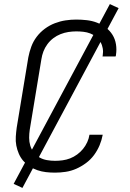

<svg xmlns="http://www.w3.org/2000/svg" viewBox="-20 -839 640 942"><path d="M250 8Q227 8 205.5 5.5Q184 3 163.5 -4Q143 -11 125.5 -22.5Q108 -34 94.5 -49.5Q81 -65 72.5 -84.5Q64 -104 60 -125Q56 -146 57.5 -168.5Q59 -191 62 -213L119 -558Q124 -584 133.5 -610Q143 -636 160 -658.5Q177 -681 200 -698Q223 -715 249 -725Q275 -735 301.5 -739Q328 -743 354 -743Q380 -743 406 -740Q432 -737 455.5 -728Q479 -719 499 -704Q519 -689 532 -668Q545 -647 549 -621.5Q553 -596 549 -570Q549 -568 548.5 -566Q548 -564 547 -562H483Q483 -563 483.5 -564.5Q484 -566 484 -567Q487 -585 484 -602Q481 -619 473 -633.5Q465 -648 451.5 -658.5Q438 -669 422.5 -675Q407 -681 389.5 -683Q372 -685 354 -685Q335 -685 315.5 -682Q296 -679 277 -671.5Q258 -664 241.5 -651.5Q225 -639 212.5 -622Q200 -605 193 -586.5Q186 -568 183 -548L126 -203Q123 -183 123 -163Q123 -143 128.5 -124.5Q134 -106 146 -91Q158 -76 174 -66.5Q190 -57 210 -53.5Q230 -50 250 -50Q268 -50 287 -52.5Q306 -55 324 -62Q342 -69 358.5 -81Q375 -93 387.5 -108.5Q400 -124 408 -141.5Q416 -159 419 -178H484Q479 -151 468.5 -126Q458 -101 441.5 -78.5Q425 -56 402 -39Q379 -22 354 -11Q329 0 302.5 4Q276 8 250 8ZM90 83 47 63 519 -819 562 -799Z"/></svg>

Font: Iosevka Curly LtExObl
Style: Regular
Weight: 300
Width: 7
Italic angle: -9°
Monospace: yes
Designer: Belleve Invis
Foundry: Belleve Invis
Version: Version 11.1.0; ttfautohint (v1.8.3)